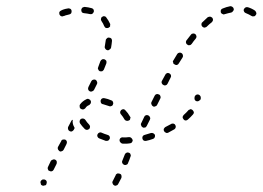

<svg xmlns="http://www.w3.org/2000/svg" viewBox="-20 -582 837 612"><path d="M109 -1Q109 1 110 3Q110 5 111 7Q113 8 114 9Q116 10 118 10Q120 10 122 9Q124 9 126 8Q127 6 128 5V4Q129 2 129 0Q129 -2 129 -3Q128 -5 127 -7Q125 -8 124 -9Q122 -10 120 -10Q118 -10 116 -10Q114 -9 113 -8Q111 -7 110 -5Q109 -3 109 -1ZM367 -23Q366 -27 362 -28Q360 -29 358 -29Q356 -29 354 -29Q352 -28 351 -27Q349 -26 349 -24L339 -4Q337 -1 339 3Q340 7 344 9Q346 10 348 10Q350 10 351 9Q353 9 355 7Q356 6 357 4L367 -15Q368 -19 367 -23ZM132 -46Q132 -44 133 -42Q133 -41 134 -39Q136 -38 138 -37Q141 -35 145 -36Q149 -37 151 -41L160 -59Q161 -61 161 -63Q161 -65 161 -67Q160 -69 159 -71Q158 -72 156 -73Q152 -75 148 -73Q144 -72 142 -69L133 -50Q132 -48 132 -46ZM396 -90Q395 -94 391 -95Q387 -97 383 -95Q379 -93 378 -90Q374 -81 370 -70Q369 -68 369 -66Q369 -64 370 -62Q371 -61 372 -59Q373 -58 375 -57Q379 -55 383 -57Q387 -58 388 -62Q393 -73 396 -83Q398 -86 396 -90ZM164 -110Q164 -108 165 -106Q165 -104 167 -103Q168 -101 170 -100Q173 -98 177 -100Q181 -101 183 -105L192 -123Q194 -127 193 -131Q192 -135 188 -137Q184 -138 180 -137Q176 -136 175 -132L165 -114Q164 -112 164 -110ZM393 -125Q395 -125 397 -126Q399 -126 400 -128Q401 -129 402 -131Q403 -133 403 -135Q402 -139 399 -142Q396 -145 392 -145Q386 -144 381 -144Q376 -144 371 -144Q370 -145 368 -144Q366 -143 364 -142Q363 -140 362 -139Q361 -137 361 -135Q361 -131 364 -128Q366 -125 371 -124Q376 -124 381 -124Q387 -124 393 -125ZM471 -141Q472 -142 473 -144Q474 -146 474 -148Q474 -150 474 -152Q472 -155 469 -157Q465 -159 461 -158Q451 -155 441 -152Q437 -151 435 -148Q433 -144 434 -140Q435 -136 438 -134Q442 -132 446 -133Q456 -135 467 -139Q469 -140 471 -141ZM321 -133Q323 -133 325 -134Q327 -135 328 -137Q329 -138 330 -140Q331 -144 329 -148Q327 -151 323 -152Q313 -155 304 -159Q300 -161 296 -159Q293 -158 291 -154Q290 -152 290 -150Q290 -148 291 -146Q292 -145 293 -143Q294 -142 296 -141Q306 -137 317 -133Q319 -133 321 -133ZM540 -176Q541 -180 539 -183Q538 -185 537 -186Q535 -187 533 -188Q531 -188 529 -188Q527 -188 526 -187Q517 -182 507 -177Q504 -175 502 -171Q501 -167 503 -164Q505 -160 509 -159Q512 -157 516 -159Q526 -164 536 -170Q539 -172 540 -176ZM212 -189Q211 -195 212 -200Q210 -200 209 -199Q208 -197 207 -196L197 -177Q196 -174 197 -170Q198 -166 202 -164Q206 -162 209 -163Q213 -165 215 -168L218 -174Q217 -176 216 -178Q213 -183 212 -189ZM257 -168Q261 -168 264 -171Q266 -172 266 -174Q267 -176 267 -178Q267 -180 266 -182Q265 -184 264 -185Q257 -192 252 -200Q250 -203 246 -204Q242 -205 238 -203Q235 -201 234 -197Q233 -193 235 -189Q241 -180 250 -171Q253 -168 257 -168ZM430 -182Q428 -186 430 -189L440 -210Q441 -211 442 -213Q444 -214 446 -215Q448 -215 450 -215Q451 -215 453 -214Q457 -212 458 -208Q460 -205 458 -201L448 -181Q447 -179 446 -178Q445 -177 444 -176Q442 -176 439 -175Q438 -175 437 -175Q436 -176 435 -176Q431 -178 430 -182ZM374 -234Q369 -234 366 -231Q365 -230 364 -228Q363 -226 363 -224Q363 -222 364 -220Q364 -219 366 -217Q372 -210 377 -201Q379 -198 383 -197Q387 -196 391 -198Q392 -199 394 -200Q395 -202 395 -204Q396 -206 396 -208Q395 -210 394 -211Q388 -222 380 -230Q378 -233 374 -234ZM598 -224Q597 -228 594 -231Q593 -232 591 -233Q589 -234 587 -234Q585 -233 583 -232Q581 -232 580 -230Q574 -223 566 -216Q563 -213 562 -209Q562 -205 565 -202Q566 -200 568 -199Q570 -198 572 -198Q574 -198 576 -199Q578 -200 579 -201Q588 -209 595 -217Q598 -220 598 -224ZM234 -242Q234 -237 238 -235Q241 -233 245 -233Q249 -234 252 -237Q256 -244 264 -247Q266 -248 267 -250Q269 -251 269 -253Q270 -255 270 -257Q270 -259 269 -261Q268 -263 267 -264Q265 -265 263 -266Q262 -267 260 -267Q258 -267 256 -266Q243 -260 235 -249Q233 -246 234 -242ZM463 -249Q464 -245 468 -243Q469 -242 471 -242Q473 -242 475 -243Q477 -244 479 -245Q480 -246 481 -248L491 -268Q493 -272 491 -276Q490 -280 486 -281Q483 -283 479 -282Q475 -281 473 -277L463 -257Q461 -253 463 -249ZM305 -268Q302 -266 301 -262Q300 -260 301 -258Q301 -256 302 -254Q303 -252 305 -251Q306 -250 308 -250Q318 -247 327 -244Q331 -242 335 -244Q339 -245 340 -249Q342 -253 340 -257Q339 -261 335 -262Q324 -267 313 -269Q309 -270 305 -268ZM617 -278Q614 -281 610 -281Q606 -281 603 -278Q600 -275 600 -271Q600 -270 600 -269Q600 -268 600 -266Q601 -264 602 -262Q604 -261 605 -260Q607 -259 609 -259Q613 -259 616 -262Q620 -264 620 -269Q620 -270 620 -271Q620 -275 617 -278ZM261 -297Q262 -293 266 -291Q270 -289 274 -291Q278 -292 280 -296L289 -314Q291 -318 289 -322Q288 -326 284 -328Q281 -329 277 -328Q273 -327 271 -323L262 -305Q260 -301 261 -297ZM496 -316Q497 -313 501 -311Q504 -309 508 -310Q512 -311 514 -315Q519 -325 524 -335Q526 -338 525 -342Q524 -346 520 -348Q519 -349 517 -349Q515 -350 513 -349Q511 -348 509 -347Q508 -346 507 -344Q502 -334 496 -324Q494 -320 496 -316ZM293 -361Q294 -357 298 -355Q302 -354 306 -355Q309 -357 311 -360Q315 -370 319 -380Q320 -384 319 -388Q317 -391 313 -393Q309 -394 306 -393Q302 -391 300 -387Q297 -378 293 -368Q291 -364 293 -361ZM531 -387Q531 -385 532 -383Q532 -381 533 -379Q535 -378 536 -377Q540 -374 544 -375Q548 -376 550 -380Q556 -390 562 -399Q564 -402 563 -406Q562 -411 558 -413Q555 -415 551 -414Q547 -413 545 -410Q539 -400 533 -390Q532 -389 531 -387ZM316 -426Q318 -423 322 -422Q326 -421 329 -424Q333 -426 334 -430Q336 -441 337 -452Q337 -456 335 -459Q332 -462 328 -462Q324 -463 321 -460Q317 -457 317 -453Q316 -444 314 -434Q313 -430 316 -426ZM573 -450Q572 -448 573 -446Q573 -444 574 -443Q575 -441 577 -440Q580 -437 584 -438Q588 -438 591 -442Q597 -451 604 -459Q605 -461 606 -463Q607 -465 606 -466Q606 -468 605 -470Q604 -472 603 -473Q599 -476 595 -475Q591 -475 589 -472Q582 -463 575 -454Q573 -452 573 -450ZM317 -493Q321 -492 325 -493Q327 -494 328 -495Q330 -496 331 -498Q331 -500 331 -502Q332 -504 331 -506Q326 -517 319 -526Q318 -528 316 -529Q315 -530 313 -530Q311 -531 309 -530Q307 -529 305 -528Q302 -526 302 -522Q301 -518 304 -514Q309 -507 312 -499Q314 -495 317 -493ZM622 -504Q622 -500 625 -497Q626 -496 628 -495Q630 -494 632 -494Q634 -494 635 -495Q637 -495 639 -497Q647 -505 655 -511Q658 -514 659 -518Q659 -522 657 -525Q654 -528 650 -529Q646 -529 642 -527Q634 -520 625 -511Q622 -509 622 -504ZM762 -558Q759 -556 757 -552Q756 -548 758 -545Q760 -541 764 -540Q774 -536 782 -531Q785 -529 789 -530Q793 -530 795 -534Q798 -537 797 -541Q796 -545 793 -548Q783 -555 770 -559Q766 -560 762 -558ZM201 -536Q205 -537 207 -540Q209 -544 208 -548Q208 -550 207 -551Q206 -553 204 -554Q202 -555 200 -555Q198 -556 196 -555Q189 -554 183 -552Q177 -550 174 -548Q173 -547 171 -546Q170 -544 169 -543Q169 -541 169 -539Q169 -537 170 -535Q172 -531 176 -530Q180 -529 183 -531Q185 -531 189 -533Q194 -534 201 -536ZM684 -550Q683 -546 684 -542Q686 -538 690 -537Q693 -535 697 -537Q707 -540 717 -542Q721 -543 723 -547Q726 -550 725 -554Q724 -558 721 -560Q717 -563 713 -562Q702 -560 690 -555Q686 -554 684 -550ZM271 -537Q273 -537 274 -538Q276 -539 277 -541Q278 -542 279 -544Q280 -548 278 -552Q276 -555 272 -556Q261 -559 250 -560Q248 -560 246 -559Q244 -559 242 -557Q241 -556 240 -554Q239 -552 239 -551Q239 -546 241 -543Q244 -540 248 -540Q258 -539 267 -537Q269 -537 271 -537Z"/></svg>

Font: FRB American Cursive Dashed Light
Style: Italic
Weight: 300
Italic angle: -25°
Version: Version 2.0;Modular Font Editor K font №1